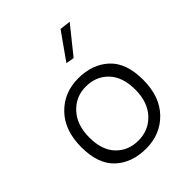

<svg xmlns="http://www.w3.org/2000/svg" viewBox="-211 -872 997 997"><g transform="rotate(-45 288.0 -373.0)"><path d="M279.5 4Q175 4 110.5 -56Q46 -116 46 -239.5Q46 -363 114.5 -433.5Q183 -504 287 -504Q391 -504 456 -444Q521 -384 521 -260.5Q521 -137 452.5 -66.5Q384 4 279.5 4ZM285.5 -446Q211 -446 161 -392Q111 -338 111 -245.5Q111 -153 158.5 -103.5Q206 -54 281 -54Q356 -54 406 -107.5Q456 -161 456 -253.5Q456 -346 408 -396Q360 -446 285.5 -446ZM404 -750 464 -743 345 -595 300 -603Z"/></g></svg>

Font: Antic Slab
Style: Regular
Weight: 400
Designer: Santiago Orozco
Foundry: Santiago Orozco
Version: Version 001.002